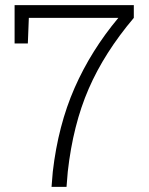

<svg xmlns="http://www.w3.org/2000/svg" viewBox="-20 -731 584 751"><path d="M503.4 -661.1Q388.2 -524.9 326.9 -383.8Q265.6 -242.7 245.1 -59.6L240.2 0H181.6L186.5 -59.6Q207.5 -240.7 271.7 -387Q335.9 -533.2 442.9 -661.1H92.8L88.9 -561H37.1V-710.9H503.4Z"/></svg>

Font: TypoPRO Roboto Slab
Style: Light
Weight: 300
Designer: Google
Version: Version 1.100263; 2013; ttfautohint (v0.94.20-1c74) -l 8 -r 